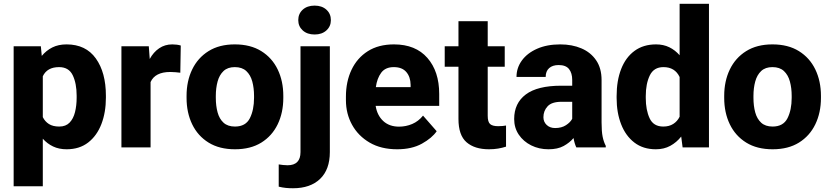

<svg xmlns="http://www.w3.org/2000/svg" viewBox="-20 -770 4338 1003"><path d="M533.2 -270V-259.8Q533.2 -183.1 509.8 -122.1Q486.3 -61 440.7 -25.6Q395 9.8 328.1 9.8Q288.1 9.8 257.3 -4.9Q226.6 -19.5 203.6 -45.4V203.1H51.3V-528.3H193.4L198.2 -478Q221.7 -506.3 253.4 -522.2Q285.2 -538.1 327.6 -538.1Q428.2 -538.1 480.7 -464.6Q533.2 -391.1 533.2 -270ZM380.4 -259.8V-270Q380.4 -334.5 359.9 -377Q339.4 -419.4 288.6 -419.4Q226.1 -419.4 203.6 -371.6V-158.2Q214.8 -135.3 235.6 -122.1Q256.3 -108.9 289.6 -108.9Q323.7 -108.9 343.5 -129.4Q363.3 -149.9 371.8 -184.1Q380.4 -218.3 380.4 -259.8Z M924.3 -532.2 921.9 -390.1Q911.6 -391.6 896.2 -392.8Q880.9 -394 869.6 -394Q790 -394 766.6 -341.3V0H614.3V-528.3H757.3L762.2 -461.9Q781.7 -497.6 811.5 -517.8Q841.3 -538.1 879.9 -538.1Q905.3 -538.1 924.3 -532.2Z M954.6 -258.8V-269Q954.6 -346.2 983.9 -407Q1013.2 -467.8 1069.3 -502.9Q1125.5 -538.1 1206.5 -538.1Q1288.6 -538.1 1345 -502.9Q1401.4 -467.8 1430.7 -407Q1460 -346.2 1460 -269V-258.8Q1460 -181.6 1430.7 -120.8Q1401.4 -60.1 1345.2 -25.1Q1289.1 9.8 1207.5 9.8Q1126 9.8 1069.6 -25.1Q1013.2 -60.1 983.9 -120.8Q954.6 -181.6 954.6 -258.8ZM1107.4 -269V-258.8Q1107.4 -216.8 1116.7 -182.9Q1126 -148.9 1147.9 -128.9Q1169.9 -108.9 1207.5 -108.9Q1263.2 -108.9 1285.2 -152.3Q1307.1 -195.8 1307.1 -258.8V-269Q1307.1 -310.1 1297.9 -344.2Q1288.6 -378.4 1266.6 -398.9Q1244.6 -419.4 1206.5 -419.4Q1169.4 -419.4 1147.7 -398.9Q1126 -378.4 1116.7 -344.2Q1107.4 -310.1 1107.4 -269Z M1538.1 -665Q1538.1 -698.2 1561.5 -719.5Q1585 -740.7 1623.5 -740.7Q1661.6 -740.7 1685.1 -719.5Q1708.5 -698.2 1708.5 -665Q1708.5 -632.3 1685.1 -611.1Q1661.6 -589.8 1623.5 -589.8Q1585 -589.8 1561.5 -611.1Q1538.1 -632.3 1538.1 -665ZM1549.8 -528.3H1703.1V24.4Q1703.1 115.7 1652.1 164.6Q1601.1 213.4 1510.7 213.4Q1491.2 213.4 1473.6 211.7Q1456.1 210 1436 205.1V88.9Q1448.2 90.8 1459.2 92Q1470.2 93.3 1482.4 93.3Q1549.8 93.3 1549.8 24.4Z M2054.7 9.8Q1970.7 9.8 1910.9 -25.1Q1851.1 -60.1 1819.1 -118.2Q1787.1 -176.3 1787.1 -246.6V-265.1Q1787.1 -343.8 1816.4 -405.5Q1845.7 -467.3 1901.6 -502.7Q1957.5 -538.1 2038.1 -538.1Q2150.9 -538.1 2212.6 -467.5Q2274.4 -397 2274.4 -279.3V-216.8H1942.4Q1950.2 -167.5 1981.9 -137.9Q2013.7 -108.4 2064.5 -108.4Q2100.6 -108.4 2133.3 -122.3Q2166 -136.2 2189.9 -166L2261.2 -84.5Q2236.8 -48.8 2184.1 -19.5Q2131.3 9.8 2054.7 9.8ZM2037.1 -419.4Q1993.2 -419.4 1971.4 -390.1Q1949.7 -360.8 1943.4 -314.9H2125V-326.7Q2124.5 -368.2 2102.5 -393.8Q2080.6 -419.4 2037.1 -419.4Z M2616.7 -528.3V-421.4H2527.8V-165.5Q2527.8 -132.8 2540.5 -121.8Q2553.2 -110.8 2582 -110.8Q2595.7 -110.8 2605.7 -111.8Q2615.7 -112.8 2623.5 -114.3V-3.9Q2604 2.4 2582 6.1Q2560.1 9.8 2534.2 9.8Q2459.5 9.8 2417.2 -26.9Q2375 -63.5 2375 -148.4V-421.4H2303.2V-528.3H2375V-659.2H2527.8V-528.3Z M2990.7 0Q2981.4 -19 2976.1 -48.8Q2955.6 -24.4 2924.3 -7.3Q2893.1 9.8 2845.2 9.8Q2795.9 9.8 2755.1 -10.5Q2714.4 -30.8 2690.2 -66.4Q2666 -102.1 2666 -148.4Q2666 -231 2726.8 -276.6Q2787.6 -322.3 2912.1 -322.3H2969.2V-352.5Q2969.2 -388.2 2952.6 -409.2Q2936 -430.2 2898.4 -430.2Q2866.7 -430.2 2848.6 -414.1Q2830.6 -397.9 2830.6 -368.2H2678.2Q2678.2 -415.5 2706.3 -454.1Q2734.4 -492.7 2785.9 -515.4Q2837.4 -538.1 2906.7 -538.1Q2968.8 -538.1 3017.3 -517.3Q3065.9 -496.6 3094.2 -455.1Q3122.6 -413.6 3122.6 -351.6V-130.4Q3122.6 -83 3128.2 -55.7Q3133.8 -28.3 3144.5 -8.3V0ZM2879.9 -101.1Q2913.6 -101.1 2936.5 -116Q2959.5 -130.9 2969.2 -149.4V-238.3H2913.6Q2862.3 -238.3 2840.6 -214.6Q2818.8 -190.9 2818.8 -157.7Q2818.8 -133.3 2835.9 -117.2Q2853 -101.1 2879.9 -101.1Z M3201.2 -257.8V-268.1Q3201.2 -348.6 3224.9 -409.4Q3248.5 -470.2 3294.7 -504.2Q3340.8 -538.1 3407.2 -538.1Q3445.8 -538.1 3476.3 -523.2Q3506.8 -508.3 3530.3 -481.4V-750H3683.6V0H3545.9L3538.6 -56.6Q3514.2 -25.9 3481.4 -8.1Q3448.7 9.8 3406.2 9.8Q3339.8 9.8 3294.2 -25.1Q3248.5 -60.1 3224.9 -120.6Q3201.2 -181.2 3201.2 -257.8ZM3353.5 -268.1V-257.8Q3353.5 -195.8 3373.5 -152.3Q3393.6 -108.9 3444.8 -108.9Q3475.6 -108.9 3497.1 -122.6Q3518.6 -136.2 3530.3 -160.2V-367.7Q3505.9 -419.4 3445.8 -419.4Q3395.5 -419.4 3374.5 -376Q3353.5 -332.5 3353.5 -268.1Z M3763.2 -258.8V-269Q3763.2 -346.2 3792.5 -407Q3821.8 -467.8 3877.9 -502.9Q3934.1 -538.1 4015.1 -538.1Q4097.2 -538.1 4153.6 -502.9Q4210 -467.8 4239.3 -407Q4268.6 -346.2 4268.6 -269V-258.8Q4268.6 -181.6 4239.3 -120.8Q4210 -60.1 4153.8 -25.1Q4097.7 9.8 4016.1 9.8Q3934.6 9.8 3878.2 -25.1Q3821.8 -60.1 3792.5 -120.8Q3763.2 -181.6 3763.2 -258.8ZM3916 -269V-258.8Q3916 -216.8 3925.3 -182.9Q3934.6 -148.9 3956.5 -128.9Q3978.5 -108.9 4016.1 -108.9Q4071.8 -108.9 4093.8 -152.3Q4115.7 -195.8 4115.7 -258.8V-269Q4115.7 -310.1 4106.4 -344.2Q4097.2 -378.4 4075.2 -398.9Q4053.2 -419.4 4015.1 -419.4Q3978 -419.4 3956.3 -398.9Q3934.6 -378.4 3925.3 -344.2Q3916 -310.1 3916 -269Z"/></svg>

Font: Vazirmatn UI FD ExtraBold
Style: Regular
Weight: 800
Designer: Saber Rastikerdar
Foundry: Saber Rastikerdar
Version: Version 33.003